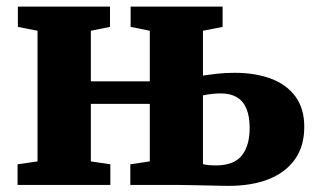

<svg xmlns="http://www.w3.org/2000/svg" viewBox="-20 -574 981 596"><path d="M688.5 3Q680.5 3 659.5 2.5Q638.5 2 613 1.5Q587.5 1 564.5 0.5Q541.5 0 528.5 0H384.5V-64L445 -73V-251.5H262V-73L322.5 -64V0H34.5V-64L96.5 -73V-478.5L35.5 -490.5V-553.5H321.5V-490.5L262 -478.5V-321.5H445V-478.5L385.5 -490.5V-553.5H671V-490.5L610 -478.5V-339.5Q626 -342 652.5 -345Q679 -348 708 -348Q772.5 -348 821.2 -329.8Q870 -311.5 897.2 -274.2Q924.5 -237 924.5 -180Q924.5 -120.5 895.8 -79.8Q867 -39 814.5 -18Q762 3 688.5 3ZM649 -60.5Q706.5 -60.5 730.8 -91.5Q755 -122.5 755 -176.5Q755 -212.5 745 -236.5Q735 -260.5 715.2 -272.2Q695.5 -284 666 -284Q650 -284 635.5 -282.2Q621 -280.5 610 -278V-64.5Q617 -62.5 627.5 -61.5Q638 -60.5 649 -60.5Z"/></svg>

Font: Merriweather 24pt Black
Style: Regular
Weight: 900
Designer: Eben Sorkin
Foundry: Eben Sorkin
Version: Version 2.100